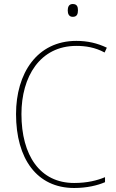

<svg xmlns="http://www.w3.org/2000/svg" viewBox="-20 -928 581 958"><path d="M343 -908C323 -908 318 -892 318 -876C318 -859 324 -844 343 -844C364 -844 369 -858 369 -877C369 -893 365 -908 343 -908ZM361 -699C406 -699 454 -692 502 -666L513 -690C465 -713 416 -724 361 -724C164 -724 60 -561 60 -359C60 -136 164 10 350 10C414 10 467 -3 504 -19V-44C466 -28 416 -15 350 -15C179 -15 87 -153 87 -359C87 -545 179 -699 361 -699Z"/></svg>

Font: Noto Sans Lao SemiCondensed Thin
Style: Regular
Weight: 100
Width: 4
Designer: Monotype Design Team
Foundry: Monotype Imaging Inc.
Version: Version 2.003